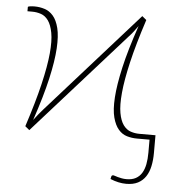

<svg xmlns="http://www.w3.org/2000/svg" viewBox="-50 -545 718 780"><g transform="rotate(5 308.5 -155.0)"><path d="M594.5 52Q594.5 81.5 589.2 106.2Q584 131 572 149Q560 167 540.8 177Q521.5 187 493 187Q462 187 428 173L430 163.5Q431 159 433.5 158Q436 157 438 157Q440 157 444.8 158.8Q449.5 160.5 456.5 162.5Q463.5 164.5 472.8 166.2Q482 168 492.5 168Q515 168 530.2 159.8Q545.5 151.5 554.8 136.2Q564 121 568 100Q572 79 572 53.5V0H520Q499.5 0 479.8 -5.8Q460 -11.5 445 -28.8Q430 -46 421.8 -77Q413.5 -108 416.8 -158.8Q420 -209.5 436.5 -282.5Q453 -355.5 487.5 -456Q478.5 -443 469.5 -431.5Q460.5 -420 451 -410L82 4L64.5 -10.5Q98 -113 115.5 -187.5Q133 -262 137.8 -313.8Q142.5 -365.5 136.5 -397.5Q130.5 -429.5 118 -447Q105.5 -464.5 88 -470.5Q70.5 -476.5 52.5 -476.5H32.5V-493.5Q32.5 -496 40.8 -497.2Q49 -498.5 60 -498.5Q80.5 -498.5 100.5 -492.2Q120.5 -486 135.8 -468.5Q151 -451 159 -419.2Q167 -387.5 164 -336.2Q161 -285 144.5 -212Q128 -139 94 -38.5Q103 -51 112.2 -62Q121.5 -73 130 -83L499 -497.5L516.5 -483Q483 -380.5 465.8 -306.2Q448.5 -232 443.8 -180.5Q439 -129 444.8 -97.5Q450.5 -66 463.2 -48.8Q476 -31.5 493.2 -25.8Q510.5 -20 528.5 -20H594.5Z"/></g></svg>

Font: Lato ExtraLight
Style: Regular
Weight: 275
Designer: Lukasz Dziedzic with Adam Twardoch and Botio Nikoltchev
Foundry: tyPoland Lukasz Dziedzic
Version: Version 2.015; 2015-08-06; http://www.latofonts.com/